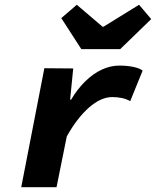

<svg xmlns="http://www.w3.org/2000/svg" viewBox="-20 -785 654 805"><path d="M69 0 166 -499 287 -498 274 -367H278Q304 -411 337 -443.5Q370 -476 406.5 -493Q443 -510 480 -510Q513 -510 539 -504.5Q565 -499 578 -489L526 -361Q510 -370 491 -374Q472 -378 451 -378Q403 -378 353 -334Q303 -290 260 -213L217 0ZM321 -579 237 -709 302 -765 410 -673H414L563 -765L614 -705L484 -579Z"/></svg>

Font: Source Code Pro ExtraLight ExtraBold
Style: Italic
Weight: 800
Italic angle: -11°
Monospace: yes
Version: Version 1.016;hotconv 1.0.116;makeotfexe 2.5.65601